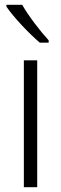

<svg xmlns="http://www.w3.org/2000/svg" viewBox="-20 -785 256 805"><path d="M73 -765H7V-757C36 -714 101 -645 147 -606H184V-616C148 -655 99 -719 73 -765ZM136 0V-532H80V0Z"/></svg>

Font: Noto Sans Malayalam SemiCondensed Light
Style: Regular
Weight: 300
Width: 4
Designer: Jelle Bosma - Monotype Design Team
Foundry: Monotype Imaging Inc.
Version: Version 2.104